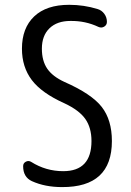

<svg xmlns="http://www.w3.org/2000/svg" viewBox="-20 -760 540 790"><path d="M245.1 -335Q151.4 -377 110.8 -430.7Q70.3 -484.4 70.3 -559.6Q70.3 -644.5 120.6 -692.4Q170.9 -740.2 264.6 -740.2Q325.2 -740.2 381.8 -722.7Q398.4 -717.8 409.2 -703.1Q419.9 -688.5 419.9 -669.9Q419.9 -657.2 408.7 -650.4Q397.5 -643.6 384.8 -649.4Q331.1 -674.8 269.5 -673.8Q214.8 -673.8 183.6 -643.6Q152.3 -613.3 152.3 -559.6Q152.3 -509.8 174.3 -477.5Q196.3 -445.3 245.1 -422.9Q356.4 -374 398.4 -320.3Q440.4 -266.6 440.4 -179.7Q440.4 10.7 235.4 9.8Q165 9.8 111.3 -14.6Q75.2 -31.2 75.2 -76.2Q75.2 -88.9 86.4 -94.7Q97.7 -100.6 108.4 -93.8Q168.9 -55.7 240.2 -55.7Q356.4 -55.7 356.4 -179.7Q356.4 -234.4 331.1 -270.5Q305.7 -306.6 245.1 -335Z"/></svg>

Font: Rounded Mgen+ 1mn regular
Style: Regular
Weight: 400
Designer: [Source Han Sans]
Ryoko NISHIZUKA  (kana & ideographs); Paul D. Hunt (Latin, Greek & Cyrillic); Wenlong ZHANG  (bopomofo
Version: Version 1.059.20150602